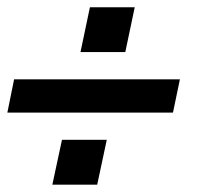

<svg xmlns="http://www.w3.org/2000/svg" viewBox="-28 -497 594 527"><path d="M315.9 -354H192.9L218.8 -477.1H341.8ZM238.8 9.8H115.7L142.1 -113.3H265.1ZM446.8 -188H-7.8L10.7 -279.3H465.8Z"/></svg>

Font: Anonymous Pro
Style: Bold Italic
Weight: 700
Italic angle: -12°
Monospace: yes
Designer: Mark Simonson
Version: Version 1.003